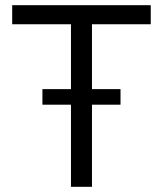

<svg xmlns="http://www.w3.org/2000/svg" viewBox="-20 -720 628 740"><path d="M334.5 0H253.5V-626.5H27V-700H561V-626.5H334.5ZM444.5 -316.5H143.5V-376.5H444.5Z"/></svg>

Font: Space Grotesk Variable Light
Style: Regular
Weight: 300
Designer: Florian Karsten
Foundry: Florian Karsten
Version: Version 2.000